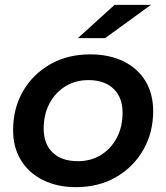

<svg xmlns="http://www.w3.org/2000/svg" viewBox="-20 -764 685 791"><path d="M293 7Q215 7 156.5 -22.5Q98 -52 66 -104.5Q34 -157 34 -228Q34 -318 75 -388.5Q116 -459 187.5 -499.5Q259 -540 351 -540Q430 -540 488.5 -511.5Q547 -483 579 -430.5Q611 -378 611 -306Q611 -217 570 -146Q529 -75 457.5 -34Q386 7 293 7ZM301 -100Q355 -100 396 -125.5Q437 -151 461 -196Q485 -241 485 -300Q485 -362 448 -398Q411 -434 344 -434Q291 -434 249.5 -408.5Q208 -383 184 -338Q160 -293 160 -234Q160 -171 197 -135.5Q234 -100 301 -100ZM301 -607 452 -744H602L413 -607Z"/></svg>

Font: Montserrat Thin SemiBold
Style: Italic
Weight: 600
Italic angle: -11.3°
Version: Version 9.000